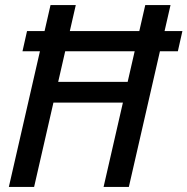

<svg xmlns="http://www.w3.org/2000/svg" viewBox="-20 -740 742 760"><path d="M69 -537 87 -617H702L684 -537ZM15 0 180 -720H280L115 0ZM390 0 555 -720H655L490 0ZM162 -416H531L512 -334H144Z"/></svg>

Font: Instrument Sans SemiCondensed Medium
Style: Italic
Weight: 500
Width: 4
Italic angle: -13°
Designer: Rodrigo Fuenzalida
Foundry: fragTYPE
Version: Version 1.000;gftools[0.9.28]